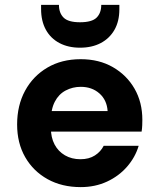

<svg xmlns="http://www.w3.org/2000/svg" viewBox="-20 -753 646 785"><path d="M310 12Q233 12 174.5 -20.5Q116 -53 83 -110.5Q50 -168 50 -244Q50 -322 82.5 -382Q115 -442 173.5 -476.5Q232 -511 310 -511Q385 -511 441.5 -478.5Q498 -446 530 -390.5Q562 -335 562 -263Q562 -253 561.5 -240.5Q561 -228 559 -215H149V-299H420Q417 -344 386.5 -371Q356 -398 310 -398Q277 -398 248.5 -383Q220 -368 204 -337Q188 -306 188 -259V-230Q188 -191 203 -162.5Q218 -134 245.5 -118Q273 -102 309 -102Q344 -102 368 -117.5Q392 -133 404 -157H547Q533 -110 499.5 -71.5Q466 -33 417.5 -10.5Q369 12 310 12ZM307 -558Q259 -558 223 -577Q187 -596 167.5 -631.5Q148 -667 148 -716V-733H221Q221 -700 240 -681Q259 -662 307 -662Q356 -662 375 -681Q394 -700 394 -733H468V-715Q468 -666 448 -631Q428 -596 392 -577Q356 -558 307 -558Z"/></svg>

Font: DM Sans 20pt ExtraBold
Style: Regular
Weight: 800
Version: Version 4.004;gftools[0.9.30]